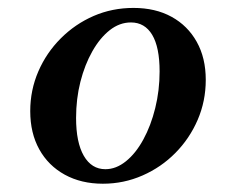

<svg xmlns="http://www.w3.org/2000/svg" viewBox="-20 -448 589 480"><path d="M237.1 11.3Q183.1 11.3 141.9 -11.3Q100.8 -33.9 78.2 -74.6Q55.6 -115.3 55.6 -170.2Q55.6 -222.6 75.8 -269.4Q96 -316.1 131.9 -352Q167.7 -387.9 214.1 -408.1Q260.5 -428.2 313.7 -428.2Q368.5 -428.2 408.9 -406Q449.2 -383.9 471.8 -343.5Q494.4 -303.2 494.4 -248.4Q494.4 -195.2 474.2 -148.4Q454 -101.6 418.5 -65.7Q383.1 -29.8 336.3 -9.3Q289.5 11.3 237.1 11.3ZM243.5 -25Q270.2 -25 294.8 -44.8Q319.4 -64.5 338.3 -99.2Q357.3 -133.9 368.1 -177.8Q379 -221.8 379 -269.4Q379 -329.8 360.5 -360.9Q341.9 -391.9 307.3 -391.9Q279 -391.9 254.4 -372.6Q229.8 -353.2 210.9 -319.8Q191.9 -286.3 181 -243.5Q170.2 -200.8 170.2 -153.2Q170.2 -91.9 189.5 -58.5Q208.9 -25 243.5 -25Z"/></svg>

Font: Playfair 9pt
Style: Bold Italic
Weight: 700
Italic angle: -15.6°
Designer: Claus Eggers Sørensen
Foundry: Claus Eggers Sørensen
Version: Version 2.203